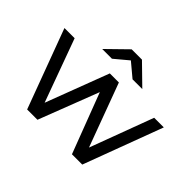

<svg xmlns="http://www.w3.org/2000/svg" viewBox="-156 -973 1212 1212"><g transform="rotate(45 449.5 -367.5)"><path d="M539 -605 447 -682 355 -605H268L401 -735H493L626 -605ZM649 -106 807 -530H893L695 0H603L450 -402L295 0H203L6 -530H97L251 -108L411 -530H492Z"/></g></svg>

Font: false
Style: Regular
Weight: 500
Designer: Julieta Ulanovsky
Foundry: Julieta Ulanovsky
Version: Version 7.222;hotconv 1.0.109;makeotfexe 2.5.65596